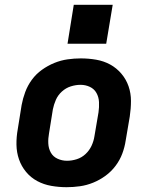

<svg xmlns="http://www.w3.org/2000/svg" viewBox="-20 -771 640 799"><path d="M257 8Q225 8 193.5 2.5Q162 -3 135 -17.5Q108 -32 88.5 -55.5Q69 -79 59 -108Q49 -137 48.5 -169Q48 -201 54 -234L70 -334Q75 -361 85 -388Q95 -415 112.5 -439Q130 -463 154.5 -480.5Q179 -498 206 -509Q233 -520 261 -524Q289 -528 316 -528Q349 -528 380.5 -522.5Q412 -517 438.5 -502.5Q465 -488 485 -464.5Q505 -441 515 -412Q525 -383 525 -351Q525 -319 520 -286L503 -186Q499 -159 489 -132Q479 -105 461 -81Q443 -57 419 -39.5Q395 -22 368 -11Q341 0 313 4Q285 8 257 8ZM259 -102Q279 -102 299.5 -108.5Q320 -115 336 -130Q352 -145 361 -164.5Q370 -184 373 -204L390 -304Q393 -325 392 -346Q391 -367 381.5 -384Q372 -401 354 -409.5Q336 -418 315 -418Q295 -418 274.5 -411.5Q254 -405 237.5 -390Q221 -375 212.5 -355.5Q204 -336 200 -316L184 -216Q180 -195 181 -174Q182 -153 191.5 -136Q201 -119 219.5 -110.5Q238 -102 259 -102ZM261 -589 287 -751H449L422 -589Z"/></svg>

Font: Iosevka SS04 XBd Ex
Style: Italic
Weight: 800
Width: 7
Italic angle: -9°
Monospace: yes
Designer: Belleve Invis
Foundry: Belleve Invis
Version: Version 19.0.0; ttfautohint (v1.8.4)